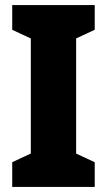

<svg xmlns="http://www.w3.org/2000/svg" viewBox="-20 -827 420 754"><path d="M352 -93H28V-190L101 -224V-676L28 -710V-807H352V-710L279 -676V-224L352 -190Z"/></svg>

Font: Noto Sans Kannada UI Condensed Black
Style: Regular
Weight: 900
Width: 3
Designer: Jelle Bosma - Monotype Design Team
Foundry: Monotype Imaging Inc.
Version: Version 2.005; ttfautohint (v1.8.4.7-5d5b)